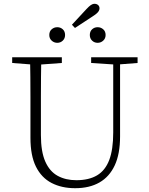

<svg xmlns="http://www.w3.org/2000/svg" viewBox="-20 -975 785 1009"><path d="M375 14Q304 14 251 -13.5Q198 -41 169 -99Q140 -157 140 -251V-361Q140 -413 140 -465Q140 -517 139.5 -569.5Q139 -622 138 -674H197Q196 -622 195.5 -570.5Q195 -519 195 -466.5Q195 -414 195 -361V-265Q195 -178 218 -126Q241 -74 283 -51Q325 -28 381 -28Q447 -28 490 -53.5Q533 -79 554 -134Q575 -189 575 -279V-674H611V-258Q611 -166 583 -106Q555 -46 502.5 -16Q450 14 375 14ZM44 -644V-674H305V-644L182 -635H161ZM459 -644V-674H703V-644L599 -636H582ZM281 -750Q264 -750 251.5 -761.5Q239 -773 239 -791Q239 -810 251.5 -821Q264 -832 281 -832Q298 -832 310 -821Q322 -810 322 -791Q322 -773 310 -761.5Q298 -750 281 -750ZM374 -828 358 -845 434 -927Q448 -942 457.5 -948.5Q467 -955 477 -955Q488 -955 495.5 -948.5Q503 -942 503 -931Q503 -924 499 -917Q495 -910 486.5 -903Q478 -896 464 -887ZM493 -750Q476 -750 464 -761.5Q452 -773 452 -791Q452 -810 464 -821Q476 -832 493 -832Q510 -832 522.5 -821Q535 -810 535 -791Q535 -773 522.5 -761.5Q510 -750 493 -750Z"/></svg>

Font: Source Serif 4 18pt Light
Style: Regular
Weight: 300
Designer: Frank Grießhammer
Foundry: Adobe Systems Incorporated
Version: Version 4.004;hotconv 1.0.116;makeotfexe 2.5.65601